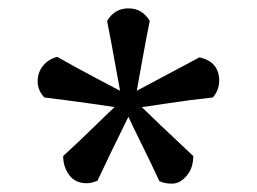

<svg xmlns="http://www.w3.org/2000/svg" viewBox="-20 -850 614 459"><path d="M267 -633Q242 -772 236 -800Q254 -830 287 -830Q320 -830 338 -800Q329 -756 319 -700Q309 -644 307 -633Q433 -700 457 -713Q504 -702 504 -657Q504 -635 489 -617Q433 -611 381 -603Q329 -595 319 -594Q346 -567 442 -477Q442 -448 426 -429.5Q410 -411 391.5 -411Q373 -411 361 -417Q344 -454 319 -504.5Q294 -555 287 -571Q245 -486 213 -418Q199 -412 187 -412Q160 -412 145.5 -431.5Q131 -451 131 -477Q164 -507 205 -547Q246 -587 254 -594Q243 -596 214 -600Q185 -604 152.5 -608.5Q120 -613 86 -617Q70 -634 70 -655.5Q70 -677 83 -693Q96 -709 117 -714Q157 -691 212 -662Z"/></svg>

Font: Gabriela
Style: Regular
Weight: 400
Designer: Eduardo Rodriguez Tunni
Foundry: Eduardo Rodriguez Tunni
Version: Version 1.003